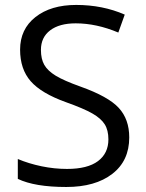

<svg xmlns="http://www.w3.org/2000/svg" viewBox="-20 -744 589 774"><path d="M501 -189.9Q501 -95.7 432.6 -43Q364.3 9.8 247.1 9.8Q120.1 9.8 51.8 -22.9V-103Q95.7 -84.5 147.5 -73.7Q199.2 -63 250 -63Q333 -63 375 -94.5Q417 -126 417 -182.1Q417 -219.2 402.1 -242.9Q387.2 -266.6 352.3 -286.6Q317.4 -306.6 246.1 -332Q146.5 -367.7 103.8 -416.5Q61 -465.3 61 -543.9Q61 -626.5 123 -675.3Q185.1 -724.1 287.1 -724.1Q393.6 -724.1 482.9 -685.1L457 -612.8Q368.7 -649.9 285.2 -649.9Q219.2 -649.9 182.1 -621.6Q145 -593.3 145 -543Q145 -505.9 158.7 -482.2Q172.4 -458.5 204.8 -438.7Q237.3 -418.9 304.2 -395Q416.5 -355 458.7 -309.1Q501 -263.2 501 -189.9Z"/></svg>

Font: f04114697
Style: Regular
Weight: 400
Foundry: Ascender Corporation
Version: Version 1.10